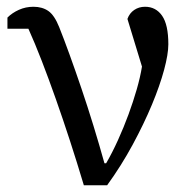

<svg xmlns="http://www.w3.org/2000/svg" viewBox="-20 -548 558 568"><path d="M228 0Q208 -67 187 -131.5Q166 -196 145 -255.5Q124 -315 103.5 -368Q83 -421 64 -463H2V-496Q16 -510 36 -519Q56 -528 79 -528Q105 -528 123 -515.5Q141 -503 155 -468Q169 -433 186 -386Q203 -339 221 -286Q239 -233 256.5 -176Q274 -119 289 -65H294Q312 -96 329 -133.5Q346 -171 360 -209Q374 -247 384.5 -283.5Q395 -320 400 -351L357 -492Q363 -509 377 -518.5Q391 -528 409 -528Q441 -528 459.5 -501.5Q478 -475 478 -417Q478 -388 465.5 -341.5Q453 -295 429.5 -238.5Q406 -182 372.5 -120Q339 -58 297 0Z"/></svg>

Font: IBM Plex Serif
Style: Regular
Weight: 400
Designer: Mike Abbink, Paul van der Laan, Pieter van Rosmalen
Foundry: Bold Monday
Version: Version 3.001